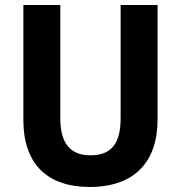

<svg xmlns="http://www.w3.org/2000/svg" viewBox="-20 -734 719 764"><path d="M607 -258V-714H460V-264C460 -164 424 -116 340 -116C261 -116 220 -162 220 -263V-714H73V-256C73 -85 165 10 337 10C517 10 607 -92 607 -258Z"/></svg>

Font: Noto Sans Devanagari SemiCondensed
Style: Bold
Weight: 700
Width: 4
Designer: Jelle Bosma - Monotype Design Team
Foundry: Monotype Imaging Inc.
Version: Version 2.004